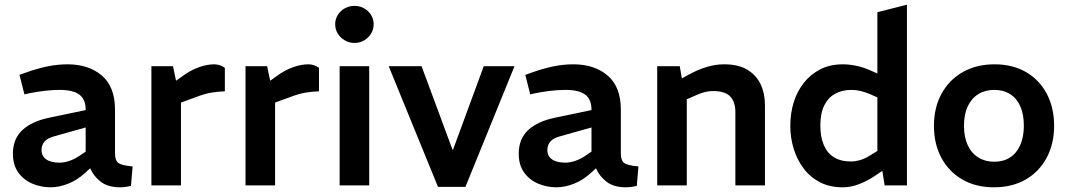

<svg xmlns="http://www.w3.org/2000/svg" viewBox="-20 -790 4556 818"><path d="M196 8Q155 8 118 -7.5Q81 -23 58 -55Q35 -87 35 -135Q35 -199 76 -236.5Q117 -274 192 -289L345 -321V-323Q345 -367 318 -387Q291 -407 235 -407Q203 -407 169.5 -403Q136 -399 107 -393L84 -388L63 -471L88 -480Q138 -498 181.5 -507Q225 -516 268 -516Q358 -516 414 -468Q470 -420 470 -323V-137Q470 -106 484.5 -95.5Q499 -85 545 -81L538 2Q525 5 513 6.5Q501 8 492 8Q440 8 409.5 -15.5Q379 -39 364 -73L341 -52Q308 -22 269.5 -7Q231 8 196 8ZM234 -97Q254 -97 277 -105Q300 -113 323 -129L345 -144V-247L210 -209Q181 -201 169 -186Q157 -171 157 -151Q157 -125 177 -111Q197 -97 234 -97Z M625 0V-508H717L730 -446L768 -473Q797 -493 830 -504.5Q863 -516 893 -516Q904 -516 915.5 -512.5Q927 -509 938 -501V-401Q907 -400 878.5 -395Q850 -390 814 -376L751 -353V0Z M1026 0V-508H1118L1131 -446L1169 -473Q1198 -493 1231 -504.5Q1264 -516 1294 -516Q1305 -516 1316.5 -512.5Q1328 -509 1339 -501V-401Q1308 -400 1279.5 -395Q1251 -390 1215 -376L1152 -353V0Z M1427 0V-508H1553V0ZM1490 -607Q1468 -607 1449 -618Q1430 -629 1419 -647Q1408 -665 1408 -687Q1408 -708 1419 -726Q1430 -744 1449 -754.5Q1468 -765 1490 -765Q1513 -765 1531.5 -754.5Q1550 -744 1561 -726Q1572 -708 1572 -687Q1572 -665 1561 -647Q1550 -629 1531.5 -618Q1513 -607 1490 -607Z M1846 6 1636 -508H1776L1908 -152H1910L2041 -508H2172L1963 6Z M2351 8Q2310 8 2273 -7.5Q2236 -23 2213 -55Q2190 -87 2190 -135Q2190 -199 2231 -236.5Q2272 -274 2347 -289L2500 -321V-323Q2500 -367 2473 -387Q2446 -407 2390 -407Q2358 -407 2324.5 -403Q2291 -399 2262 -393L2239 -388L2218 -471L2243 -480Q2293 -498 2336.5 -507Q2380 -516 2423 -516Q2513 -516 2569 -468Q2625 -420 2625 -323V-137Q2625 -106 2639.5 -95.5Q2654 -85 2700 -81L2693 2Q2680 5 2668 6.5Q2656 8 2647 8Q2595 8 2564.5 -15.5Q2534 -39 2519 -73L2496 -52Q2463 -22 2424.5 -7Q2386 8 2351 8ZM2389 -97Q2409 -97 2432 -105Q2455 -113 2478 -129L2500 -144V-247L2365 -209Q2336 -201 2324 -186Q2312 -171 2312 -151Q2312 -125 2332 -111Q2352 -97 2389 -97Z M2780 0V-508H2876L2885 -456L2918 -474Q2955 -494 2992 -505Q3029 -516 3065 -516Q3126 -516 3164 -493Q3202 -470 3220.5 -431Q3239 -392 3239 -343V0H3113V-312Q3113 -356 3091 -379Q3069 -402 3019 -402Q2998 -402 2978.5 -396.5Q2959 -391 2938 -381L2906 -367V0Z M3570 8Q3515 8 3473.5 -13.5Q3432 -35 3404 -72Q3376 -109 3361.5 -156Q3347 -203 3347 -254Q3347 -307 3361.5 -354Q3376 -401 3405 -437.5Q3434 -474 3475.5 -495Q3517 -516 3571 -516Q3598 -516 3629 -509.5Q3660 -503 3688 -490L3718 -477V-738L3844 -770V0H3749L3739 -62L3708 -41Q3675 -19 3640 -5.5Q3605 8 3570 8ZM3475 -255Q3475 -207 3489.5 -172.5Q3504 -138 3533 -120Q3562 -102 3606 -102Q3623 -102 3643 -107.5Q3663 -113 3684 -126L3718 -147V-375L3684 -390Q3665 -398 3645.5 -402.5Q3626 -407 3607 -407Q3568 -407 3538 -390.5Q3508 -374 3491.5 -340.5Q3475 -307 3475 -255Z M4215 8Q4137 8 4079.5 -25.5Q4022 -59 3990.5 -118Q3959 -177 3959 -254Q3959 -332 3991.5 -391Q4024 -450 4082 -483Q4140 -516 4217 -516Q4295 -516 4352 -482.5Q4409 -449 4440 -390Q4471 -331 4471 -254Q4471 -177 4439 -117.5Q4407 -58 4349.5 -25Q4292 8 4215 8ZM4216 -101Q4255 -101 4283 -119Q4311 -137 4326.5 -171.5Q4342 -206 4342 -254Q4342 -303 4327 -337Q4312 -371 4283.5 -389Q4255 -407 4216 -407Q4177 -407 4148 -389Q4119 -371 4103 -337Q4087 -303 4087 -254Q4087 -206 4103 -171.5Q4119 -137 4148 -119Q4177 -101 4216 -101Z"/></svg>

Font: REM Medium Medium
Style: Regular
Weight: 500
Version: Version 1.005;gftools[0.9.28]